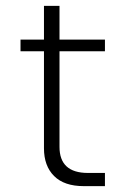

<svg xmlns="http://www.w3.org/2000/svg" viewBox="-20 -635 438 655"><path d="M183 -134Q183 -45 280 -45H338V0H266Q199 0 164.5 -34.5Q130 -69 130 -129V-460H50V-500H130V-615H183V-500H338V-460H183Z"/></svg>

Font: Fivo Sans Light
Style: Regular
Weight: 300
Designer: Alexander Slobzheninov
Foundry: Alexander Slobzheninov
Version: 1.0